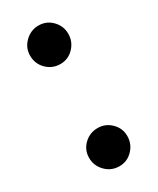

<svg xmlns="http://www.w3.org/2000/svg" viewBox="-146 -576 523 636"><g transform="rotate(-30 115.0 -258.0)"><path d="M42 -454Q42 -484 64 -505.5Q86 -527 116 -527Q146 -527 167 -505.5Q188 -484 188 -454Q188 -424 167 -402Q146 -380 116 -380Q85 -380 63.5 -401.5Q42 -423 42 -454ZM42 -63Q42 -93 63.5 -114Q85 -135 116 -135Q145 -135 166.5 -114Q188 -93 188 -63Q188 -33 167 -11Q146 11 116 11Q85 11 63.5 -11Q42 -33 42 -63Z"/></g></svg>

Font: Open Sauce Sans SemiBold
Style: Regular
Weight: 600
Designer: Alfredo Marco Pradil
Foundry: Creative Sauce Fz LLC
Version: Version 1.477